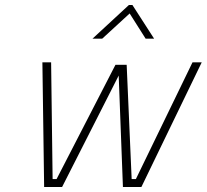

<svg xmlns="http://www.w3.org/2000/svg" viewBox="-20 -750 829 770"><path d="M390 -595 500 -696 564 -595H598L511 -730H497L351 -595ZM157 0H229L456 -447L473 0H547L789 -500H752L525 -32H508L488 -490H443L207 -32H191L185 -500H150Z"/></svg>

Font: RazerF5 Thin
Style: Italic
Weight: 250
Foundry: Razer Inc.
Version: Version 2